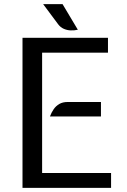

<svg xmlns="http://www.w3.org/2000/svg" viewBox="-20 -910 617 930"><path d="M89 0V-727H503V-655H184V-72H518V0ZM222 -346Q229 -365 240 -381Q251 -397 267.5 -406.5Q284 -416 308 -416H469V-346ZM357 -766Q340 -762 322.2 -762.8Q304.5 -763.5 288.8 -770.5Q273 -777.5 262 -792L189 -890H283Z"/></svg>

Font: Expletus Sans
Style: Regular
Weight: 400
Designer: Jasper de Waard
Foundry: Designtown
Version: Version 7.500